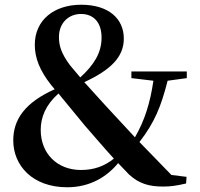

<svg xmlns="http://www.w3.org/2000/svg" viewBox="-20 -775 843 811"><path d="M669 13C698 13 724 10 766 0L768 -28L704 -36L569 -175C633 -258 660 -324 688 -434L769 -445V-473H535V-445L628 -434C614 -339 591 -266 550 -195L423 -332L336 -428C446 -479 503 -533 503 -612C503 -696 439 -755 323 -755C208 -755 127 -690 127 -586C127 -531 147 -478 196 -416L211 -398C86 -342 36 -271 36 -182C36 -76 117 16 264 16C362 16 433 -30 479 -86L526 -37C568 1 610 13 669 13ZM319 -448 276 -499C238 -550 229 -583 229 -619C229 -677 269 -716 322 -716C376 -716 409 -680 409 -616C409 -551 376 -500 319 -448ZM461 -105C421 -73 377 -57 322 -57C221 -57 152 -127 152 -226C152 -280 173 -332 227 -380L338 -245C377 -201 417 -153 461 -105Z"/></svg>

Font: Noto Serif SC
Style: Bold
Weight: 700
Designer: Ryoko NISHIZUKA 西塚涼子 (kana & ideographs); Frank Grießhammer (Latin, Greek & Cyrillic); Wenlong ZHANG 张文龙 (bopomofo); San
Foundry: Adobe
Version: Version 2.001;hotconv 1.1.0;makeotfexe 2.6.0